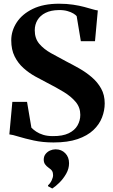

<svg xmlns="http://www.w3.org/2000/svg" viewBox="-20 -774 620 1058"><path d="M275 11Q215.5 11 166.2 0.2Q117 -10.5 82.5 -21.2Q48 -32 31.5 -33.5L48 -212.5H129L153 -70.5Q163.5 -59.5 179.5 -48.8Q195.5 -38 218.2 -31Q241 -24 271 -24Q325.5 -23.5 358.8 -39.8Q392 -56 407.2 -83Q422.5 -110 422.5 -141Q422.5 -182 397.2 -212.2Q372 -242.5 330.2 -267.8Q288.5 -293 238.5 -318.5Q208 -334 173.8 -353Q139.5 -372 109.5 -398.8Q79.5 -425.5 60.8 -462.8Q42 -500 42 -552Q42 -604 71.8 -650Q101.5 -696 160.2 -724.8Q219 -753.5 305.5 -753.5Q348 -753.5 382.8 -748.2Q417.5 -743 444.2 -735.8Q471 -728.5 489.8 -723Q508.5 -717.5 519 -716.5L503.5 -547H425.5L402.5 -685Q397.5 -691.5 384.5 -699.5Q371.5 -707.5 351.2 -713.2Q331 -719 304 -718.5Q260.5 -718 231 -703.2Q201.5 -688.5 186.5 -663.5Q171.5 -638.5 171.5 -607Q171.5 -562.5 196.2 -533Q221 -503.5 261.2 -481Q301.5 -458.5 347 -434.5Q380.5 -417.5 417 -396.8Q453.5 -376 485.5 -348.8Q517.5 -321.5 537.2 -286.2Q557 -251 557 -204.5Q557 -165 542.2 -126.8Q527.5 -88.5 494.5 -57.2Q461.5 -26 407.5 -7.5Q353.5 11 275 11ZM360.5 125.5Q360.5 155.5 344.8 183.2Q329 211 307.5 232.2Q286 253.5 268.5 264.5H267.5L244.5 252V247.5Q258 235 265.2 219Q272.5 203 272.5 191.5Q272.5 177.5 267.2 168.5Q262 159.5 247.5 150Q236 142 228.5 131.5Q221 121 221 106Q221 87.5 231 74.8Q241 62 255.8 55.5Q270.5 49 284.5 49H288Q318.5 49 339.5 70.2Q360.5 91.5 360.5 125.5Z"/></svg>

Font: Merriweather 120pt
Style: Bold
Weight: 700
Designer: Eben Sorkin
Foundry: Eben Sorkin
Version: Version 2.100